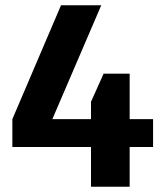

<svg xmlns="http://www.w3.org/2000/svg" viewBox="-20 -710 624 730"><path d="M27 -257 212 -690H365L179 -257H326V-323L374 -430H473V-257H562V-151H473V0H326V-151H27Z"/></svg>

Font: Mozilla Headline BETA
Style: Bold
Weight: 700
Designer: Studio DRAMA
Foundry: Studio DRAMA
Version: Version 0.100